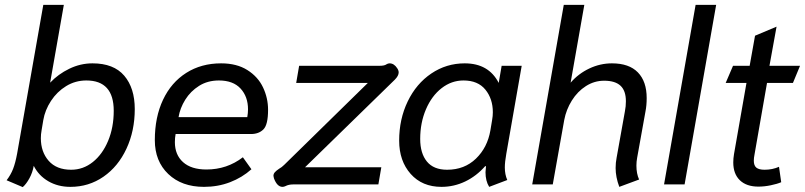

<svg xmlns="http://www.w3.org/2000/svg" viewBox="-20 -754 3291 785"><path d="M7 -17Q24 -39 33.5 -63.5Q43 -88 50 -126L157 -734H241L185 -416Q218 -451 263.5 -473Q309 -495 358 -495Q445 -495 488 -444.5Q531 -394 531 -308Q531 -219 497 -146Q463 -73 403 -31.5Q343 10 268 10Q217 10 177.5 -13Q138 -36 118 -76Q113 -48 100 -24.5Q87 -1 73 11ZM445 -301Q445 -425 333 -425Q288 -425 250.5 -402Q213 -379 188.5 -341.5Q164 -304 157 -263L150 -221Q147 -205 147 -189Q147 -133 179 -96.5Q211 -60 271 -60Q320 -60 359.5 -91.5Q399 -123 422 -178Q445 -233 445 -301Z M613 -181Q613 -275 646.5 -346Q680 -417 741.5 -456Q803 -495 884 -495Q948 -495 991.5 -467.5Q1035 -440 1055.5 -396.5Q1076 -353 1076 -305Q1076 -244 1057 -225Q1038 -206 1006 -206H698Q695 -190 695 -173Q695 -121 728.5 -91Q762 -61 824 -61Q908 -61 973 -111L1008 -62Q970 -28 920.5 -9Q871 10 814 10Q723 10 668 -42.5Q613 -95 613 -181ZM991 -275Q994 -292 994 -307Q994 -359 963.5 -392Q933 -425 875 -425Q829 -425 794 -403Q759 -381 737.5 -346.5Q716 -312 710 -275Z M1135 10Q1113 10 1100 -25Q1098 -33 1098 -35Q1098 -43 1103.5 -49.5Q1109 -56 1121 -64Q1132 -70 1142 -80L1484 -415H1191L1203 -485H1532Q1552 -485 1560 -491Q1566 -495 1573 -495Q1591 -495 1604 -475Q1610 -466 1610 -458Q1610 -444 1594 -428L1227 -70H1539L1527 0H1179Q1160 0 1147 7Q1141 10 1135 10Z M1612 -179Q1612 -267 1647 -339.5Q1682 -412 1743.5 -453.5Q1805 -495 1880 -495Q1978 -495 2019 -415L2031 -485H2113L2050 -125Q2044 -92 2044 -69Q2044 -41 2054 -18L1980 10Q1965 -14 1965 -50Q1965 -56 1967 -74L1964 -75Q1928 -34 1882 -12Q1836 10 1785 10Q1706 10 1659 -43Q1612 -96 1612 -179ZM1985 -221 1992 -263Q1995 -280 1995 -295Q1995 -350 1964.5 -387.5Q1934 -425 1875 -425Q1826 -425 1785.5 -393.5Q1745 -362 1721.5 -307Q1698 -252 1698 -186Q1698 -127 1725.5 -93.5Q1753 -60 1808 -60Q1879 -60 1926 -105.5Q1973 -151 1985 -221Z M2497 -67Q2497 -89 2501 -109L2535 -299Q2539 -319 2539 -340Q2539 -383 2517 -403.5Q2495 -424 2450 -424Q2410 -424 2375.5 -402Q2341 -380 2318 -343Q2295 -306 2287 -264L2240 0H2156L2285 -734H2369L2313 -416Q2345 -453 2389.5 -474Q2434 -495 2482 -495Q2552 -495 2588 -458Q2624 -421 2624 -353Q2624 -323 2619 -298L2585 -109Q2582 -93 2582 -77Q2582 -44 2593 -20L2512 10Q2497 -30 2497 -67Z M2824 -734H2908L2779 0H2695Z M2978 -90Q2978 -106 2981 -124L3032 -415H2947L2977 -485H3045L3067 -608L3155 -645L3126 -485H3251L3222 -415H3116L3065 -123Q3062 -108 3062 -97Q3062 -77 3072.5 -68.5Q3083 -60 3106 -60Q3138 -60 3165 -72L3174 -9Q3158 -2 3131.5 3.5Q3105 9 3081 9Q3032 9 3005 -17Q2978 -43 2978 -90Z"/></svg>

Font: Niramit
Style: Italic
Weight: 400
Italic angle: -10°
Version: Version 1.000; ttfautohint (v1.6)